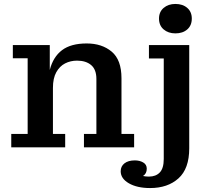

<svg xmlns="http://www.w3.org/2000/svg" viewBox="-20 -746 1062 972"><path d="M868 -577Q832 -577 808.5 -597Q785 -617 785 -652Q785 -686 808.5 -706Q832 -726 868 -726Q905 -726 928 -706Q951 -686 951 -652Q951 -617 928 -597Q905 -577 868 -577ZM37 0V-68H120V-451H45V-518H232V-392Q249 -458 294 -492Q339 -526 419 -526Q496 -526 545.5 -484.5Q595 -443 595 -350V-68H659V0H405V-68H468V-346Q468 -394 441.5 -416.5Q415 -439 370 -439Q337 -439 309.5 -425Q282 -411 265 -380.5Q248 -350 248 -301V-68H310V0ZM663 66Q687 66 705 76.5Q723 87 723 108Q723 133 704 145Q718 148 734 148Q769 148 789 127Q809 106 809 59V-450H734V-518H938V5Q938 108 883.5 157Q829 206 740 206Q674 206 632.5 182Q591 158 591 121Q591 96 610 81Q629 66 663 66Z"/></svg>

Font: Montagu Slab 16pt Medium
Style: Regular
Weight: 500
Designer: Florian Karsten
Foundry: Florian Karsten
Version: Version 1.000; ttfautohint (v1.8.3)